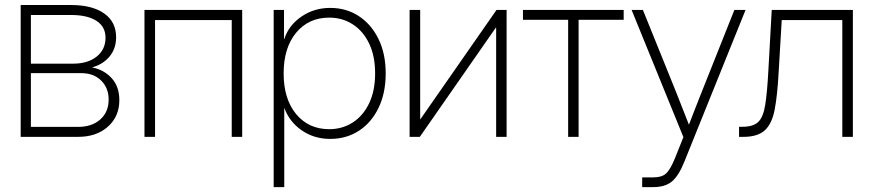

<svg xmlns="http://www.w3.org/2000/svg" viewBox="-20 -556 3549 780"><path d="M64 0V-535.6H268.6Q354.5 -535.6 403.1 -501.5Q451.7 -467.3 451.7 -404.8Q451.7 -358.4 425 -326.4Q398.4 -294.4 354 -282.2Q402.8 -272.5 433.8 -238.3Q464.8 -204.1 464.8 -148.9Q464.8 -83 418.5 -41.5Q372.1 0 296.9 0ZM105.5 -40.5H296.9Q353.5 -40.5 387.5 -70.8Q421.4 -101.1 421.4 -151.4Q421.4 -198.7 390.9 -228.8Q360.4 -258.8 311 -258.8H105.5ZM105.5 -297.4H276.9Q336.9 -297.4 372.8 -326.2Q408.7 -355 408.7 -402.8Q408.7 -447.3 372.1 -471.2Q335.4 -495.1 268.6 -495.1H105.5Z M963.9 -515.6V0H921.4V-474.6H609.9V0H566.9V-515.6Z M1091.8 204.1V-515.6H1133.8V-397H1134.8Q1152.3 -452.6 1204.1 -488.3Q1255.9 -523.9 1321.3 -523.9Q1386.7 -523.9 1437.5 -490.7Q1488.3 -457.5 1517.6 -397.7Q1546.9 -337.9 1546.9 -257.8Q1546.9 -177.7 1517.8 -117.7Q1488.8 -57.6 1438 -24.7Q1387.2 8.3 1321.3 8.3Q1255.9 8.3 1205.6 -26.6Q1155.3 -61.5 1135.3 -117.2H1134.8V204.1ZM1317.4 -31.2Q1370.6 -31.2 1412.8 -58.3Q1455.1 -85.4 1479.5 -136.2Q1503.9 -187 1503.9 -257.8Q1503.9 -328.6 1479.5 -379.4Q1455.1 -430.2 1412.8 -457.3Q1370.6 -484.4 1317.4 -484.4Q1233.9 -484.4 1183.1 -423.1Q1132.3 -361.8 1132.3 -257.8Q1132.3 -153.8 1183.1 -92.5Q1233.9 -31.2 1317.4 -31.2Z M2038.1 0H1995.6V-443.4H1994.1L1685.5 0H1644V-515.6H1687V-71.8H1688L1997.1 -515.6H2038.1Z M2288.1 0V-475.6H2104.5V-515.6H2513.7V-475.6H2330.6V0Z M2588.9 204.1V164.6H2634.8Q2668.5 164.6 2685.8 148.9Q2703.1 133.3 2722.2 86.4L2756.3 1L2545.9 -515.6H2591.8L2726.6 -182.1Q2739.7 -148.9 2752.7 -115.7Q2765.6 -82.5 2778.8 -49.3Q2791.5 -82.5 2804.4 -115.7Q2817.4 -148.9 2830.6 -182.1L2963.4 -515.6H3008.8L2760.3 100.6Q2737.3 158.2 2709.7 181.2Q2682.1 204.1 2634.8 204.1Z M2982.4 0V-41H2996.6Q3039.6 -41 3060.1 -60.3Q3080.6 -79.6 3088.6 -129.4Q3096.7 -179.2 3101.6 -271.5L3115.2 -515.6H3444.8V0H3401.9V-474.6H3155.8L3143.1 -260.3Q3138.2 -169.4 3127.4 -112.1Q3116.7 -54.7 3087.9 -27.3Q3059.1 0 2999.5 0Z"/></svg>

Font: Inter Display ExtraLight
Style: Regular
Weight: 200
Designer: Rasmus Andersson
Foundry: rsms
Version: Version 4.000;git-a52131595